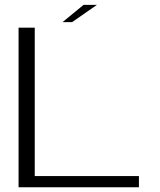

<svg xmlns="http://www.w3.org/2000/svg" viewBox="-20 -792 677 812"><path d="M58.5 0H567.5V-47.5H127V-675H58.5ZM244.5 -698.5H285L390 -771.5H333.5Z"/></svg>

Font: Anybody Expanded Light
Style: Regular
Weight: 300
Width: 7
Version: Version 1.113;gftools[0.9.25]